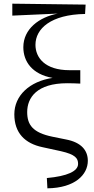

<svg xmlns="http://www.w3.org/2000/svg" viewBox="-20 -821 511 1045"><path d="M265 -77C158 -99 128 -142 128 -211C128 -289 180 -368 346 -368C368 -368 396 -367 417 -366V-439H358C224 -439 173 -508 173 -577C173 -665 257 -742 443 -745L446 -796L47 -801V-736L294 -747C194 -728 107 -664 107 -564C107 -487 154 -417 266 -397C141 -378 58 -301 58 -199C58 -97 116 -40 211 -20L312 2C391 20 405 41 405 71C405 111 346 138 235 148L238 204C388 202 458 130 458 54C458 -1 424 -46 339 -62Z"/></svg>

Font: Shippori Mincho
Style: Regular
Weight: 400
Designer: Bonji Tadano  Ryoko NISHIZUKA  (kana & ideographs); Frank Grießhammer (Latin, Greek & Cyrillic); Wenlong ZHANG  (bopomof
Foundry: Adobe Systems Incorporated
Version: Version 1.003;PS 1.001;hotconv 16.6.54;makeotf.lib2.5.65590